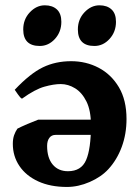

<svg xmlns="http://www.w3.org/2000/svg" viewBox="-20 -704 536 738"><path d="M466.3 -246.6Q466.3 -189 448 -139.4Q429.7 -89.8 396.5 -53.7Q369.1 -23.9 325 -4.6Q280.8 14.6 237.3 14.6Q173.8 14.6 127 -6.8Q80.1 -28.3 54.7 -65.9Q29.3 -103.5 29.3 -150.9Q29.3 -170.4 34.2 -184.3Q39.1 -198.2 46.9 -209.5Q61 -216.8 85.4 -227.3Q109.9 -237.8 127 -244.1H387.7L386.7 -185.5H193.4Q178.2 -185.5 169.7 -174.1Q161.1 -162.6 161.1 -143.1Q161.1 -97.2 182.6 -71.5Q204.1 -45.9 241.2 -45.9Q292.5 -45.9 311 -88.9Q329.6 -131.8 329.6 -222.7Q329.6 -278.8 312.5 -313.5Q295.4 -348.1 268.8 -364.5Q242.2 -380.9 213.4 -380.9Q186.5 -380.9 150.6 -370.8Q114.7 -360.8 64.5 -324.7Q58.1 -327.6 48.8 -341.3Q39.6 -355 36.6 -358.9Q96.2 -421.9 145 -445.3Q193.8 -468.8 253.4 -468.8Q311 -468.8 359.4 -443.4Q407.7 -418 437 -368.7Q466.3 -319.3 466.3 -246.6ZM215.8 -620.1Q215.8 -581.5 191.2 -554.4Q166.5 -527.3 132.8 -527.3Q69.3 -527.3 69.3 -590.8Q69.3 -629.9 94.7 -656.7Q120.1 -683.6 152.3 -683.6Q181.6 -683.6 198.7 -667.7Q215.8 -651.9 215.8 -620.1ZM425.8 -620.1Q425.8 -581.5 401.1 -554.4Q376.5 -527.3 342.8 -527.3Q279.3 -527.3 279.3 -590.8Q279.3 -629.9 304.7 -656.7Q330.1 -683.6 362.3 -683.6Q391.6 -683.6 408.7 -667.7Q425.8 -651.9 425.8 -620.1Z"/></svg>

Font: Gentium Book Plus
Style: Bold
Weight: 700
Designer: Victor Gaultney, Annie Olsen, Iska Routamaa, Becca Hirsbrunner
Foundry: SIL International
Version: Version 6.101